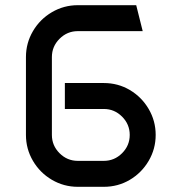

<svg xmlns="http://www.w3.org/2000/svg" viewBox="-20 -720 700 740"><path d="M280 -700H505L530 -600H280Q239 -600 209.5 -570.5Q180 -541 180 -500V-200Q180 -159 209.5 -129.5Q239 -100 280 -100H380Q421 -100 450.5 -129.5Q480 -159 480 -200Q480 -241 450.5 -270.5Q421 -300 380 -300H230V-400H380Q435 -400 480.5 -373Q526 -346 553 -300Q580 -254 580 -200Q580 -146 553 -100Q526 -54 480.5 -27Q435 0 380 0H280Q226 0 180 -27Q134 -54 107 -100Q80 -146 80 -200V-500Q80 -554 107 -600Q134 -646 180 -673Q226 -700 280 -700Z"/></svg>

Font: SB Skate blade
Style: Regular
Weight: 400
Designer: Valerio Brotto (Silverblur_type)
Version: Version 1.003